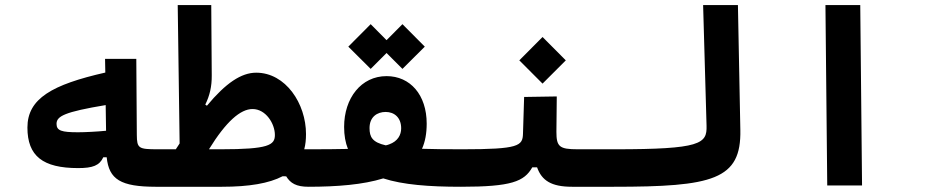

<svg xmlns="http://www.w3.org/2000/svg" viewBox="-20 -713 3556 738"><path d="M280.3 -66.9C336.4 -66.9 362.3 -76.7 377 -108.4H390.1C398.9 -23.4 443.4 4.9 580.1 4.9C613.3 4.9 622.6 -22 622.6 -65.9C622.6 -114.3 613.3 -139.2 585.9 -139.2C512.7 -139.2 506.3 -142.6 505.9 -194.8L503.9 -486.8H383.8L384.8 -434.1C180.7 -387.7 85.4 -334.5 85.4 -222.7C85.4 -113.3 144.5 -66.9 280.3 -66.9ZM386.2 -309.1 387.7 -210.4C353.5 -207 307.1 -204.6 279.8 -204.6C217.3 -204.6 197.3 -210.4 197.3 -236.8C197.3 -266.6 228 -282.7 386.2 -309.1Z M1166 4.9C1189.5 4.9 1208.5 -20 1208.5 -75.7C1208.5 -120.1 1196.8 -139.2 1171.9 -139.2H1149.4C1154.3 -157.2 1156.2 -176.3 1156.2 -197.8C1156.2 -314.5 1078.1 -433.6 964.8 -433.6C907.2 -433.6 847.7 -393.6 775.4 -306.6L769 -311C786.1 -345.2 794.4 -380.9 793.9 -423.3L792 -693.4H663.1L670.4 -161.6C665.5 -154.3 660.6 -147 655.8 -139.2H585.9L577.1 4.9H833C938 4.9 1014.2 -8.3 1066.4 -35.6L1080.1 -35.2C1096.2 -8.8 1118.7 4.9 1166 4.9ZM783.2 -139.2C849.1 -246.1 904.3 -293.9 950.7 -293.9C1002 -293.9 1036.6 -237.3 1036.6 -194.3C1036.6 -155.3 1012.7 -139.2 828.6 -139.2Z M1164.1 4.9C1276.4 4.9 1376.5 -3.4 1453.1 -27.3C1528.3 -2.9 1629.4 4.9 1750.5 4.9C1789.1 4.9 1811.5 -27.3 1811.5 -68.4C1811.5 -104.5 1795.4 -139.2 1758.8 -139.2C1696.3 -139.2 1645 -139.6 1602.1 -141.1C1614.3 -168.5 1620.1 -200.2 1620.1 -237.8C1620.1 -348.1 1557.1 -420.4 1465.8 -420.4C1368.2 -420.4 1302.7 -335.9 1302.7 -225.1C1302.7 -192.9 1307.6 -165 1317.4 -140.6C1274.9 -139.6 1226.1 -139.2 1171.9 -139.2ZM1526.9 -448.2 1612.8 -533.7 1526.9 -620.1 1465.8 -558.6 1404.8 -620.1 1318.8 -533.7 1404.8 -448.2 1465.8 -509.3ZM1462.9 -154.3C1411.1 -166 1400.4 -186.5 1400.4 -220.7C1400.4 -263.7 1429.7 -282.7 1462.4 -282.7C1495.1 -282.7 1522 -261.7 1522 -219.7C1522 -194.3 1508.8 -169.9 1476.1 -158.2C1472.2 -156.7 1467.8 -155.3 1462.9 -154.3Z M1752 4.9C1945.3 4.9 1995.1 -15.1 2025.9 -69.8H2044.4C2062.5 -19 2099.1 4.9 2179.2 4.9H2337.9C2361.3 4.9 2380.4 -20 2380.4 -75.7C2380.4 -120.1 2368.7 -139.2 2343.8 -139.2H2200.2C2129.9 -139.2 2118.7 -149.4 2118.7 -206.5L2120.1 -342.3L1994.6 -340.3L1990.2 -198.7C1988.8 -152.3 1974.1 -139.2 1757.8 -139.2ZM2065.4 -391.6 2154.8 -481 2065.4 -570.8 1976.1 -481Z M2337.9 4.9C2720.2 4.9 2829.6 -22 2825.7 -213.4L2816.4 -693.4H2682.6L2695.8 -229.5C2697.8 -160.6 2674.3 -139.2 2343.8 -139.2C2324.2 -139.2 2309.6 -123.5 2309.6 -70.8C2309.6 -16.1 2318.8 4.9 2337.9 4.9Z M3159.7 0H3293.5L3286.6 -693.4H3152.8Z"/></svg>

Font: CaskaydiaCove Nerd Font
Style: Bold
Weight: 700
Designer: Aaron Bell
Foundry: Saja Typeworks
Version: Version 2111.1;Nerd Fonts 2.3.0